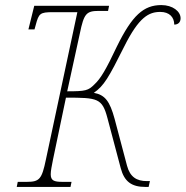

<svg xmlns="http://www.w3.org/2000/svg" viewBox="-20 -737 732 757"><path d="M46 0H258L262 -20H226C193 -20 180 -25 180 -50C180 -64 184 -82 189 -108L240 -352C366 -352 383 -350 404 -270L456 -74C470 -21 499 0 553 0H566L571 -23H559C519 -23 493 -39 481 -83L432 -268C413 -338 394 -363 350 -371C390 -399 408 -430 470 -554C528 -670 567 -690 612 -690C648 -690 667 -669 667 -640C681 -640 692 -648 692 -665C692 -692 661 -717 616 -717C546 -717 501 -676 441 -554C398 -463 377 -427 352 -404C328 -380 318 -377 245 -377L295 -606C311 -683 320 -694 370 -694H406L410 -714H115L92 -621H116L121 -639C133 -684 138 -689 188 -689H285L161 -108C145 -31 136 -20 86 -20H50Z"/></svg>

Font: Noto Serif SemiCondensed Thin
Style: Italic
Weight: 100
Width: 4
Italic angle: -12°
Designer: Monotype Design Team
Foundry: Monotype Imaging Inc.
Version: Version 2.013